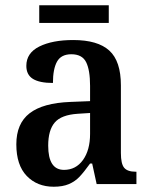

<svg xmlns="http://www.w3.org/2000/svg" viewBox="-20 -699 571 729"><path d="M42 -151Q42 -230 92.5 -269Q143 -308 247 -312L322 -315V-373Q322 -433 307 -463Q292 -493 251 -493Q212 -493 196.5 -465Q181 -437 181 -384Q130 -384 105 -399.5Q80 -415 80 -449Q80 -498 129.5 -522.5Q179 -547 258 -547Q351 -547 395 -507Q439 -467 439 -375V-118Q439 -77 451.5 -62Q464 -47 495 -47H498V0H347L330 -78H322Q299 -46 282 -28Q265 -10 241.5 0Q218 10 184 10Q121 10 81.5 -31Q42 -72 42 -151ZM322 -191V-270L275 -267Q213 -263 188 -234Q163 -205 163 -146Q163 -54 223 -54Q268 -54 295 -91.5Q322 -129 322 -191ZM129 -679H393V-612H129Z"/></svg>

Font: Noto Serif NarrowSemiBold
Style: Regular
Weight: 600
Width: 4
Designer: Monotype Design Team
Foundry: Monotype Imaging Inc.
Version: Version 1.001